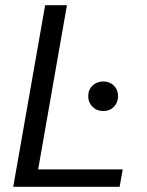

<svg xmlns="http://www.w3.org/2000/svg" viewBox="-20 -720 567 740"><path d="M31 0 154 -700H238L127 -67H453L441 0ZM378 -292Q353 -292 336.5 -308.5Q320 -325 320 -349Q320 -374 336.5 -390Q353 -406 378 -406Q403 -406 419 -390Q435 -374 435 -349Q435 -325 419 -308.5Q403 -292 378 -292Z"/></svg>

Font: DM Sans 16pt
Style: Italic
Weight: 400
Italic angle: -10°
Version: Version 4.004;gftools[0.9.30]